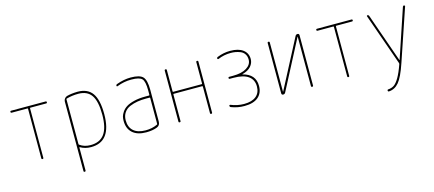

<svg xmlns="http://www.w3.org/2000/svg" viewBox="-55 -1059 4110 1819"><g transform="rotate(-15 2000.0 -149.5)"><path d="M81.1 -500Q71.3 -500 71.3 -509.8Q71.3 -519.5 81.1 -519.5H418.9Q428.7 -519.5 428.7 -509.8Q428.7 -500 418.9 -500H264.6Q259.8 -500 259.8 -495.1V-9.8Q259.8 0 250 0Q240.2 0 240.2 -9.8V-495.1Q240.2 -500 235.4 -500Z M615.2 -488.3V-48.8Q615.2 -44.9 619.1 -42Q663.1 -9.8 724.6 -9.8Q816.4 -9.8 860.8 -70.8Q905.3 -131.8 905.3 -259.8Q905.3 -390.6 864.7 -450.2Q824.2 -509.8 735.4 -509.8Q674.8 -509.8 620.1 -494.1Q615.2 -492.2 615.2 -488.3ZM594.7 210V-471.7Q594.7 -487.3 605 -500.5Q615.2 -513.7 629.9 -517.6Q675.8 -529.3 735.4 -530.3Q833 -530.3 878.9 -465.3Q924.8 -400.4 924.8 -259.8Q924.8 9.8 724.6 9.8Q665 9.8 619.1 -17.6Q615.2 -19.5 615.2 -15.6V209Q615.2 219.7 605 219.7Q594.7 219.7 594.7 210Z M1384.8 -41V-294.9Q1384.8 -299.8 1379.9 -299.8H1344.7Q1298.8 -299.8 1260.3 -293.5Q1221.7 -287.1 1185.1 -272Q1148.4 -256.8 1127 -225.6Q1105.5 -194.3 1105.5 -150.4Q1105.5 -82 1147 -45.9Q1188.5 -9.8 1264.6 -9.8Q1329.1 -9.8 1379.9 -34.2Q1384.8 -36.1 1384.8 -41ZM1379.9 -320.3Q1384.8 -320.3 1384.8 -325.2V-370.1Q1384.8 -457 1360.4 -483.4Q1335.9 -509.8 1254.9 -509.8Q1183.6 -509.8 1116.2 -483.4Q1112.3 -481.4 1108.9 -483.4Q1105.5 -485.4 1105.5 -489.3Q1105.5 -500 1116.2 -503.9Q1188.5 -530.3 1254.9 -530.3Q1343.8 -530.3 1374.5 -497.6Q1405.3 -464.8 1405.3 -370.1V-58.6Q1405.3 -20.5 1373 -7.8Q1329.1 9.8 1264.6 9.8Q1178.7 9.8 1131.8 -32.2Q1085 -74.2 1085 -150.4Q1085 -172.9 1089.8 -192.4Q1094.7 -211.9 1111.3 -236.3Q1127.9 -260.7 1155.3 -278.3Q1182.6 -295.9 1231.4 -308.1Q1280.3 -320.3 1344.7 -320.3Z M1585 -9.8V-509.8Q1585 -519.5 1595.2 -519.5Q1605.5 -519.5 1605.5 -509.8V-299.8Q1605.5 -294.9 1610.4 -294.9H1889.6Q1894.5 -294.9 1894.5 -299.8V-509.8Q1894.5 -519.5 1904.8 -519.5Q1915 -519.5 1915 -509.8V-9.8Q1915 0 1904.8 0Q1894.5 0 1894.5 -9.8V-269.5Q1894.5 -274.4 1889.6 -275.4H1610.4Q1605.5 -275.4 1605.5 -269.5V-9.8Q1605.5 0 1595.2 0Q1585 0 1585 -9.8Z M2100.6 -13.7Q2089.8 -17.6 2089.8 -29.3Q2089.8 -33.2 2093.3 -35.2Q2096.7 -37.1 2100.6 -36.1Q2165 -9.8 2230.5 -9.8Q2307.6 -9.8 2348.6 -43.5Q2389.6 -77.1 2389.6 -139.6Q2389.6 -205.1 2341.3 -240.2Q2293 -275.4 2195.3 -275.4H2160.2Q2150.4 -275.4 2150.4 -285.2Q2150.4 -294.9 2160.2 -294.9H2195.3Q2283.2 -294.9 2331.5 -325.7Q2379.9 -356.4 2379.9 -405.3Q2379.9 -437.5 2364.7 -460Q2349.6 -482.4 2324.7 -492.2Q2299.8 -502 2277.3 -505.9Q2254.9 -509.8 2230.5 -509.8Q2165 -509.8 2105.5 -484.4Q2101.6 -483.4 2098.1 -485.4Q2094.7 -487.3 2094.7 -491.2Q2094.7 -502.9 2105.5 -505.9Q2167 -530.3 2230.5 -530.3Q2312.5 -530.3 2356.4 -496.6Q2400.4 -462.9 2400.4 -405.3Q2400.4 -366.2 2372.6 -334Q2344.7 -301.8 2288.1 -287.1Q2286.1 -287.1 2286.1 -285.2Q2286.1 -284.2 2287.1 -284.2Q2410.2 -253.9 2410.2 -139.6Q2410.2 -68.4 2363.8 -29.3Q2317.4 9.8 2230.5 9.8Q2164.1 10.7 2100.6 -13.7Z M2610.4 0Q2595.7 0 2594.7 -15.6V-509.8Q2594.7 -519.5 2605 -519.5Q2615.2 -519.5 2615.2 -509.8V-27.3Q2615.2 -26.4 2616.2 -26.4Q2617.2 -26.4 2617.2 -27.3L2867.2 -505.9Q2874 -519.5 2889.6 -519.5Q2904.3 -519.5 2905.3 -503.9V-9.8Q2905.3 0 2895 0Q2884.8 0 2884.8 -9.8V-493.2Q2884.8 -494.1 2883.8 -494.1Q2882.8 -494.1 2882.8 -493.2L2632.8 -13.7Q2626 0 2610.4 0Z M3081.1 -500Q3071.3 -500 3071.3 -509.8Q3071.3 -519.5 3081.1 -519.5H3418.9Q3428.7 -519.5 3428.7 -509.8Q3428.7 -500 3418.9 -500H3264.6Q3259.8 -500 3259.8 -495.1V-9.8Q3259.8 0 3250 0Q3240.2 0 3240.2 -9.8V-495.1Q3240.2 -500 3235.4 -500Z M3747.1 -4.9 3569.3 -509.8Q3567.4 -513.7 3569.8 -516.6Q3572.3 -519.5 3576.2 -519.5Q3585.9 -519.5 3589.8 -509.8L3757.8 -32.2Q3757.8 -31.2 3758.8 -31.2Q3760.7 -31.2 3760.7 -32.2L3920.9 -509.8Q3923.8 -519.5 3933.6 -519.5Q3936.5 -519.5 3939.9 -516.6Q3943.4 -513.7 3942.4 -509.8L3769.5 0Q3725.6 129.9 3684.6 178.7Q3643.6 227.5 3585 230.5Q3581.1 230.5 3578.1 227.1Q3575.2 223.6 3575.2 219.7Q3575.2 215.8 3577.6 212.9Q3580.1 210 3584 210Q3617.2 208 3641.6 191.9Q3666 175.8 3692.9 130.4Q3719.7 85 3748 3.9Q3749 1 3747.1 -4.9Z"/></g></svg>

Font: Rounded Mgen+ 1mn thin
Style: Regular
Weight: 100
Designer: [Source Han Sans]
Ryoko NISHIZUKA  (kana & ideographs); Paul D. Hunt (Latin, Greek & Cyrillic); Wenlong ZHANG  (bopomofo
Version: Version 1.059.20150602